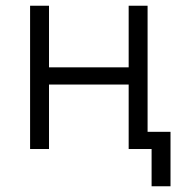

<svg xmlns="http://www.w3.org/2000/svg" viewBox="-20 -520 635 670"><path d="M429 -225H151V0H85V-500H151V-285H429V-500H495V-60H575V130H509V0H429Z"/></svg>

Font: PT Root UI Web
Style: Regular
Weight: 400
Designer: Vitaly Kuzmin
Foundry: ParaType Ltd.
Version: Version 1.000W